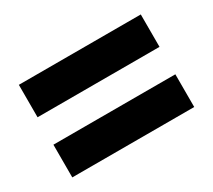

<svg xmlns="http://www.w3.org/2000/svg" viewBox="-76 -652 666 600"><g transform="rotate(-30 256.5 -352.0)"><path d="M37 -402V-519H477V-402ZM37 -185V-303H477V-185Z"/></g></svg>

Font: Noto Sans Arabic Cond ExtBd
Style: Regular
Weight: 800
Width: 3
Designer: Monotype Design Team, Nadine Chahine, Nizar Qandah and Khaled Hosny
Foundry: Monotype Imaging Inc.
Version: Version 2.012; ttfautohint (v1.8.4.7-5d5b)